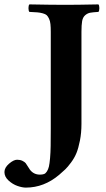

<svg xmlns="http://www.w3.org/2000/svg" viewBox="-90 -667 482 874"><path d="M280.8 -522V-103Q280.8 -62 273.9 -27.3Q267.1 7.3 258.1 29.5Q249 51.8 233.4 72.8Q217.8 93.8 207 104Q196.3 114.3 179.2 128.9Q110.4 187 27.8 187Q11.2 187 -10.5 179.4Q-32.2 171.9 -51 154.8Q-69.8 137.7 -69.8 116.2Q-69.8 96.2 -48.8 78.1Q-27.8 60.1 -12.2 60.1Q2 60.1 12.2 65.2Q22.5 70.3 26.9 75.7Q31.2 81.1 37.1 91.3Q43 101.6 45.9 105Q63 127.9 91.8 127.9Q103 127.9 110.4 125.2Q117.7 122.6 123.5 113.5Q129.4 104.5 132.6 91.3Q135.7 78.1 137.9 53Q140.1 27.8 140.6 -2.7Q141.1 -33.2 141.1 -81.1V-522Q141.1 -543.5 139.6 -557.4Q138.2 -571.3 133.3 -581.8Q128.4 -592.3 122.8 -597.7Q117.2 -603 104.5 -606.4Q91.8 -609.9 79.3 -610.8Q66.9 -611.8 43.9 -612.8Q39.6 -617.2 39.6 -629.9Q39.6 -642.6 43.9 -647Q143.6 -645 210 -645Q260.3 -645 357.9 -647Q362.3 -642.6 362.3 -629.9Q362.3 -617.2 357.9 -612.8Q332 -611.3 319.8 -608.9Q307.6 -606.4 297.4 -597.4Q287.1 -588.4 283.9 -571Q280.8 -553.7 280.8 -522Z"/></svg>

Font: Linux Libertine G
Style: Bold
Weight: 700
Designer: Philipp H. Poll
Foundry: Philipp H. Poll
Version: Version 5.0.3